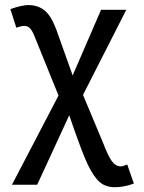

<svg xmlns="http://www.w3.org/2000/svg" viewBox="-20 -552 577 769"><path d="M439.9 197.8Q403.3 197.8 379.6 177.5Q356 157.2 332.3 108.6Q308.6 60.1 257.3 -90.3L128.9 188H27.8L214.4 -169.4L119.6 -403.3Q110.4 -427.7 100.8 -438Q91.3 -448.2 77.1 -448.2Q64.9 -448.2 45.4 -440.9L21.5 -515.6Q68.8 -531.7 92.8 -531.7Q130.9 -531.7 157.5 -511Q184.1 -490.2 204.6 -436L271 -250L384.8 -512.7H485.8L312.5 -171.9L393.6 22Q412.1 70.8 427.2 92.5Q442.4 114.3 463.9 114.3Q471.7 114.3 489.7 106.9L516.1 183.1Q477.5 197.8 439.9 197.8Z"/></svg>

Font: Cadman
Style: Regular
Weight: 400
Designer: Paul James MIller
Foundry: High-Logic / Made with FontCreator
Version: Version 2.114;March 28, 2021;FontCreator 13.0.0.2683 64-bit